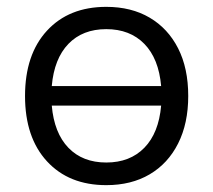

<svg xmlns="http://www.w3.org/2000/svg" viewBox="-20 -531 621 560"><path d="M53 0ZM290 9Q181 9 117 -60.5Q53 -130 53 -251Q53 -372 117 -441.5Q181 -511 290 -511Q363 -511 416.5 -479.5Q470 -448 499.5 -390Q529 -332 529 -251Q529 -171 499.5 -112.5Q470 -54 416.5 -22.5Q363 9 290 9ZM290 -446Q221 -446 179.5 -403Q138 -360 131 -280H450Q443 -360 401 -403Q359 -446 290 -446ZM290 -57Q359 -57 401 -100Q443 -143 450 -223H131Q138 -143 179.5 -100Q221 -57 290 -57Z"/></svg>

Font: Winston
Style: Regular
Weight: 400
Designer: Original fonts by Vernon Adams / Changes by Cristiano Sobral
Foundry: Original fonts by Vernon Adams / Changes by Cristiano Sobral
Version: Version 2.503;July 17, 2020;FontCreator 13.0.0.2655 64-bit